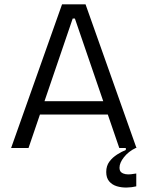

<svg xmlns="http://www.w3.org/2000/svg" viewBox="-20 -680 678 882"><path d="M31 0 265 -660H373L607 0H528L324 -595H314L111 0ZM135 -154V-215H511V-154ZM606 176Q586 181 562 181.5Q538 182 516.5 175.5Q495 169 481.5 153Q468 137 468 110Q468 82 482.5 62.5Q497 43 518.5 29.5Q540 16 558 9V-5H603V0Q570 16 549.5 42Q529 68 529 90Q529 105 537 111.5Q545 118 556.5 120Q568 122 581.5 120.5Q595 119 606 117Z"/></svg>

Font: Bricolage Grotesque 24pt Light
Style: Regular
Weight: 300
Designer: Mathieu Triay
Foundry: Atelier Triay
Version: Version 1.001;gftools[0.9.33.dev8+g029e19f]